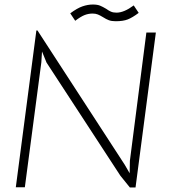

<svg xmlns="http://www.w3.org/2000/svg" viewBox="-20 -830 796 850"><path d="M141 -695H146L532 -101L554 -63L555 -118L628 -686H670L580 0H555L513 -52L186 -553L166 -602L163 -554L90 -1H50ZM391 -810Q411 -810 423 -805Q435 -800 450 -791Q461 -783 471 -778.5Q481 -774 496 -774Q529 -774 572 -806L594 -773Q566 -752 545.5 -744Q525 -736 492 -736Q474 -736 462 -740.5Q450 -745 436 -754Q423 -762 413 -766Q403 -770 390 -770Q372 -770 355 -763.5Q338 -757 313 -738L291 -771Q322 -794 345.5 -802Q369 -810 391 -810Z"/></svg>

Font: Bellota Text Light
Style: Italic
Weight: 300
Italic angle: -7.5°
Designer: Kemie Guaida
Foundry: Kemie Guaida
Version: Version 4.001